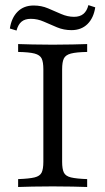

<svg xmlns="http://www.w3.org/2000/svg" viewBox="-20 -747 421 767"><path d="M52.4 0V-31.5Q96.8 -33.1 118.1 -38.3Q139.5 -43.5 146.4 -57.7Q153.2 -71.8 153.2 -100.8V-470.2Q153.2 -499.2 146.4 -513.3Q139.5 -527.4 118.1 -533.1Q96.8 -538.7 52.4 -539.5V-571Q74.2 -570.2 109.7 -569.4Q145.2 -568.5 190.3 -568.5Q233.9 -568.5 270.2 -569.4Q306.5 -570.2 328.2 -571V-539.5Q284.7 -538.7 263.3 -533.1Q241.9 -527.4 235.1 -513.3Q228.2 -499.2 228.2 -470.2V-100.8Q228.2 -71.8 235.1 -57.7Q241.9 -43.5 263.3 -38.3Q284.7 -33.1 328.2 -31.5V0Q306.5 -0.8 270.2 -1.6Q233.9 -2.4 190.3 -2.4Q145.2 -2.4 109.7 -1.6Q74.2 -0.8 52.4 0ZM265.3 -626.6Q234.7 -626.6 207.7 -637.9Q180.6 -649.2 155.2 -660.5Q129.8 -671.8 103.2 -671.8Q79.8 -671.8 66.1 -660.5Q52.4 -649.2 46 -625L19.4 -633.1Q25.8 -675.8 50.4 -700.4Q75 -725 114.5 -725Q145.2 -725 171.8 -713.7Q198.4 -702.4 224.2 -691.1Q250 -679.8 275.8 -679.8Q299.2 -679.8 313.3 -691.5Q327.4 -703.2 333.1 -726.6L360.5 -717.7Q354 -675 329.4 -650.8Q304.8 -626.6 265.3 -626.6Z"/></svg>

Font: Playfair 12pt Light
Style: Regular
Weight: 300
Designer: Claus Eggers Sørensen
Foundry: Claus Eggers Sørensen
Version: Version 2.000;gftools[0.9.28]